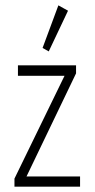

<svg xmlns="http://www.w3.org/2000/svg" viewBox="-20 -697 353 717"><path d="M34 0V-30L221 -414H47V-453H264V-423L79 -38H279V0ZM162 -505 139 -518 198 -677 234 -657Z"/></svg>

Font: Inconsolata ExtraCondensed Light
Style: Regular
Weight: 300
Width: 2
Monospace: yes
Designer: Raph Levien, Cyreal, Brenton Simpson
Foundry: Raph Levien, Cyreal, Google
Version: Version 3.100; ttfautohint (v1.8.4.7-5d5b)